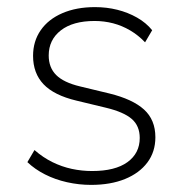

<svg xmlns="http://www.w3.org/2000/svg" viewBox="-20 -512 515 540"><path d="M236 8Q202 8 168.5 0.5Q135 -7 106.5 -21.5Q78 -36 57 -56L77 -90Q101 -69 127.5 -56Q154 -43 182 -37Q210 -31 239 -31Q304 -31 338.5 -56Q373 -81 373 -124Q373 -158 350.5 -177.5Q328 -197 278 -209L195 -229Q132 -244 102.5 -275Q73 -306 73 -355Q73 -396 94.5 -427Q116 -458 155.5 -475Q195 -492 247 -492Q280 -492 310 -484.5Q340 -477 365.5 -462.5Q391 -448 408 -427L388 -393Q369 -413 346 -426.5Q323 -440 298 -446.5Q273 -453 246 -453Q185 -453 151 -426.5Q117 -400 117 -356Q117 -322 138 -301Q159 -280 205 -269L288 -249Q353 -233 385 -204Q417 -175 417 -126Q417 -85 394.5 -55Q372 -25 331.5 -8.5Q291 8 236 8Z"/></svg>

Font: Nunito Sans 12pt ExtraLight 12pt ExtraLight
Style: Regular
Weight: 250
Version: Version 3.101;gftools[0.9.27]